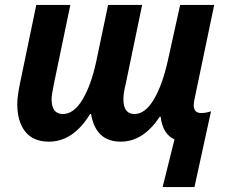

<svg xmlns="http://www.w3.org/2000/svg" viewBox="-20 -564 915 778"><path d="M687 1Q639 -21 631 -91H627Q561 10 469 10Q368 10 349 -102H345Q277 10 178 10Q115 10 82.5 -30.5Q50 -71 50 -143Q50 -174 62 -231L127 -544H265L198 -222Q189 -179 189 -162Q189 -102 235 -102Q279 -102 314 -160Q349 -218 370 -315L418 -544H556L489 -222Q480 -186 480 -162Q480 -102 525 -102Q568 -102 603 -160.5Q638 -219 660 -318L710 -544H848L770 -171Q765 -151 765 -138Q765 -106 795 -106Q814 -106 835 -113L768 194H639Z"/></svg>

Font: Noto Sans Display
Style: Bold Italic
Weight: 700
Italic angle: -12°
Designer: Monotype Design team
Foundry: Monotype Imaging Inc.
Version: Version 1.000